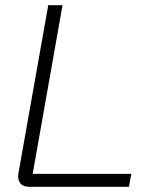

<svg xmlns="http://www.w3.org/2000/svg" viewBox="-20 -720 593 740"><path d="M50 -40Q50 -48 51 -52L166 -700H221L106 -50H486L477 0H93Q72 0 61 -10.5Q50 -21 50 -40Z"/></svg>

Font: Bai Jamjuree Light
Style: Italic
Weight: 300
Italic angle: -10°
Version: Version 1.000; ttfautohint (v1.6)